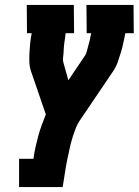

<svg xmlns="http://www.w3.org/2000/svg" viewBox="-20 -755 560 775"><path d="M57 0V-114H115Q118 -137 123 -159.5Q128 -182 134 -204.5Q140 -227 148 -249Q156 -271 165 -293L105 -468Q99 -486 98.5 -505Q98 -524 99 -543.5Q100 -563 102 -582.5Q104 -602 108 -621H89L88 -735H278L279 -621H245Q244 -611 242.5 -601Q241 -591 239.5 -581Q238 -571 237.5 -561Q237 -551 236.5 -541Q236 -531 234.5 -521Q233 -511 236 -502L256 -431L324 -532Q328 -539 330 -546.5Q332 -554 334 -561.5Q336 -569 338 -576.5Q340 -584 342 -591.5Q344 -599 345 -606.5Q346 -614 348 -621H330L329 -735H519L520 -621H486Q482 -602 478 -582.5Q474 -563 468 -543.5Q462 -524 455.5 -505Q449 -486 437 -468L301 -267Q292 -253 286 -238Q280 -223 275 -207.5Q270 -192 266 -176.5Q262 -161 259 -146V-145Q255 -129 252 -113.5Q249 -98 246 -82L233 0Z"/></svg>

Font: Iosevka Curly Slab Heavy
Style: Italic
Weight: 900
Italic angle: -9°
Monospace: yes
Designer: Belleve Invis
Foundry: Belleve Invis
Version: Version 22.1.2; ttfautohint (v1.8.4)